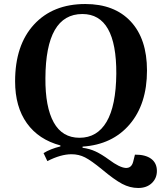

<svg xmlns="http://www.w3.org/2000/svg" viewBox="-20 -749 801 956"><path d="M55.2 -344.2Q55.2 -524.4 149.2 -626.7Q243.2 -729 404.8 -729Q549.8 -729 630.9 -642.1Q711.9 -555.2 711.9 -397.9Q711.9 -231 625.7 -129.9Q539.6 -28.8 391.1 -19V-13.2Q425.8 -8.8 455.8 5.1Q485.8 19 523.9 46.9Q626 122.6 643.1 56.2L651.9 21Q704.1 20.5 732.7 41.7Q761.2 63 761.2 102.1Q761.2 138.7 735.8 162.8Q710.4 187 668 187Q627 187 587.9 166.3Q548.8 145.5 488.8 95.2Q434.1 50.3 403.3 34.7Q372.6 19 335.9 19Q282.7 19 215.8 53.2L196.8 13.2Q231.4 -7.8 280.8 -20V-24.9Q172.4 -53.7 113.8 -135.5Q55.2 -217.3 55.2 -344.2ZM206.1 -359.9Q205.1 -215.8 247.6 -139.4Q290 -63 376 -63Q463.9 -63 510.7 -142.6Q557.6 -222.2 559.1 -381.8Q560.5 -679.2 390.1 -679.2Q207.5 -679.2 206.1 -359.9Z"/></svg>

Font: Literata SemiBold
Style: Italic
Weight: 650
Italic angle: -2.39999°
Designer: Latin by Veronika Burian and Jose Scaglione. Greek by Irene Vlachou. Cyrillic by Vera Evstafieva
Foundry: TypeTogether
Version: Version 3.021